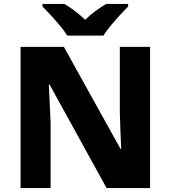

<svg xmlns="http://www.w3.org/2000/svg" viewBox="-20 -951 863 971"><path d="M739 0H519L231 -523H227Q229 -480 231.5 -427.5Q234 -375 236 -330V0H84V-714H303L590 -197H593Q591 -240 589 -289.5Q587 -339 586 -383V-714H739ZM320 -771Q306 -794 283.5 -821Q261 -848 237.5 -873.5Q214 -899 195 -918V-931H306Q333 -915 358.5 -895.5Q384 -876 411 -851Q436 -876 463.5 -896Q491 -916 517 -931H628V-918Q610 -900 586.5 -874.5Q563 -849 540 -821.5Q517 -794 503 -771Z"/></svg>

Font: Noto Sans Tamil ExtraBold
Style: Regular
Weight: 800
Designer: Jelle Bosma - Monotype Design Team
Foundry: Monotype Imaging Inc.
Version: Version 2.004; ttfautohint (v1.8.4.7-5d5b)